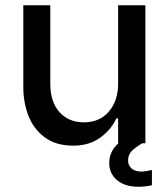

<svg xmlns="http://www.w3.org/2000/svg" viewBox="-20 -547 638 733"><path d="M69 -527H172V-228Q172 -158 207 -119Q242 -80 300 -80Q361 -80 396 -121.5Q431 -163 431 -228V-527H535V0H523Q496 16 482.5 30Q469 44 469 66Q469 84 482 96Q495 108 522 108Q533 108 560 102V160Q536 166 509 166Q456 166 426.5 140.5Q397 115 397 76Q397 31 432 0H431V-95H424Q404 -51 362 -21Q320 9 260 9Q192 9 149.5 -23.5Q107 -56 88 -106.5Q69 -157 69 -213Z"/></svg>

Font: Lopes Sans Medium
Style: Regular
Weight: 500
Designer: Gabriel Lam, Diego Maldonado
Foundry: TypeRant, Foresti Design
Version: Version 4.000